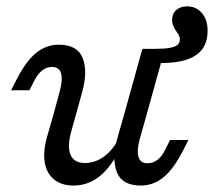

<svg xmlns="http://www.w3.org/2000/svg" viewBox="-20 -565 667 598"><path d="M141.9 -356.5Q125 -356.5 111.3 -345.6Q97.6 -334.7 86.3 -312.9L71.8 -283.9H14.5L32.3 -318.5Q61.3 -375 92.7 -400.4Q124.2 -425.8 162.9 -425.8Q221 -425.8 237.5 -384.3Q254 -342.7 235.5 -276.6L216.1 -206.5H146L166.1 -280.6Q175.8 -316.1 170.2 -336.3Q164.5 -356.5 141.9 -356.5ZM244.4 -57.3Q275 -57.3 301.6 -75.8Q328.2 -94.4 348.4 -129.8V-91.1Q321 -38.7 286.3 -12.9Q251.6 12.9 208.9 12.9Q171.8 12.9 148.4 -6Q125 -25 119.4 -59.3Q113.7 -93.5 126.6 -138.7L146 -206.5H216.1L202.4 -157.3Q188.7 -108.9 199.6 -83.1Q210.5 -57.3 244.4 -57.3ZM423.4 -412.9H493.5L436.3 -206.5H366.1ZM439.5 -56.5Q456.5 -56.5 470.6 -67.3Q484.7 -78.2 495.2 -100L509.7 -129H566.9L549.2 -94.4Q520.2 -37.9 488.7 -12.5Q457.3 12.9 418.5 12.9Q360.5 12.9 344 -28.6Q327.4 -70.2 346 -136.3L366.1 -206.5H436.3L415.3 -132.3Q405.6 -96.8 411.3 -76.6Q416.9 -56.5 439.5 -56.5ZM540.3 -442.7Q540.3 -448.4 537.5 -454Q534.7 -459.7 530.6 -465.3Q524.2 -474.2 520.2 -483.1Q516.1 -491.9 516.1 -503.2Q516.1 -522.6 529 -533.9Q541.9 -545.2 562.9 -545.2Q591.1 -545.2 608.9 -524.2Q626.6 -503.2 626.6 -469.4Q626.6 -436.3 611.3 -413.7Q596 -391.1 561.7 -379.4Q527.4 -367.7 471 -368.5L462.9 -412.9Q492.7 -412.9 509.7 -416.1Q526.6 -419.4 533.5 -425.8Q540.3 -432.3 540.3 -442.7Z"/></svg>

Font: Playfair Micro SmCond SmLight
Style: Italic
Weight: 360
Width: 4
Italic angle: -15.6°
Designer: Claus Eggers Sørensen
Foundry: Claus Eggers Sørensen
Version: Version 2.203;Glyphs 3.3 (3326)